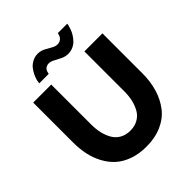

<svg xmlns="http://www.w3.org/2000/svg" viewBox="-244 -1072 1235 1235"><g transform="rotate(-45 373.5 -454.0)"><path d="M307.1 -817.9Q294.9 -817.9 285.4 -813Q275.9 -808.1 271.2 -802Q266.6 -795.9 263.9 -788.1Q261.2 -780.3 260.5 -776.1Q259.8 -772 259.8 -770H173.8Q173.8 -780.3 177.7 -796.4Q181.6 -812.5 191.4 -833Q201.2 -853.5 215.1 -870.8Q229 -888.2 251.5 -900.1Q273.9 -912.1 300.8 -912.1Q327.6 -912.1 351.1 -899.9Q374.5 -887.7 394.8 -875.7Q415 -863.8 434.1 -863.8Q446.8 -863.8 456.8 -868.9Q466.8 -874 472.2 -880.6Q477.5 -887.2 480.7 -895Q483.9 -902.8 484.9 -907.5Q485.8 -912.1 485.8 -914.1H571.8Q571.8 -908.2 568.6 -896.2Q565.4 -884.3 559.3 -867.9Q553.2 -851.6 542.5 -835Q531.7 -818.4 517.8 -804.2Q503.9 -790 483.6 -781Q463.4 -772 439.9 -772Q414.1 -772 390.4 -783.4Q366.7 -794.9 345.9 -806.4Q325.2 -817.9 307.1 -817.9ZM373 5.9Q306.6 5.9 253.2 -13.2Q199.7 -32.2 163.8 -64.7Q127.9 -97.2 103.8 -142.6Q79.6 -188 68.8 -239Q58.1 -290 58.1 -347.2V-710H222.2V-347.2Q222.2 -304.7 230.5 -268.8Q238.8 -232.9 255.9 -203.4Q272.9 -173.8 303 -157Q333 -140.1 373 -140.1Q413.6 -140.1 443.8 -157.5Q474.1 -174.8 491 -204.8Q507.8 -234.9 515.9 -270.3Q523.9 -305.7 523.9 -347.2V-710H688V-347.2Q688 -272 669.2 -209Q650.4 -146 613 -97.4Q575.7 -48.8 514.4 -21.5Q453.1 5.9 373 5.9Z"/></g></svg>

Font: Raleway-v4020 ExtraBold
Style: Regular
Weight: 800
Designer: Matt McInerney, Pablo Impallari, Rodrigo Fuenzalida
Foundry: Matt McInerney, Pablo Impallari, Rodrigo Fuenzalida
Version: Version 4.020;PS 004.020;hotconv 1.0.88;makeotf.lib2.5.64775